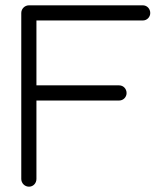

<svg xmlns="http://www.w3.org/2000/svg" viewBox="-20 -701 585 722"><path d="M117 -323H428C444 -323 456 -336 456 -351C456 -367 444 -380 428 -380H117V-624H517C533 -624 545 -637 545 -652C545 -668 533 -681 517 -681H89C73 -681 60 -668 60 -652V-28C60 -12 73 1 89 1C105 1 117 -12 117 -28Z"/></svg>

Font: Comic Neue
Style: Normal
Weight: 400
Designer: Craig Rozynski
Foundry: Craig Rozynski
Version: Version 2.003